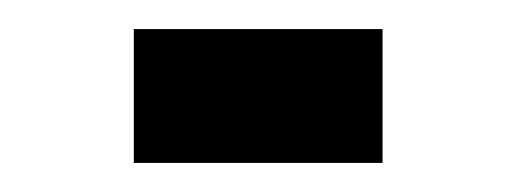

<svg xmlns="http://www.w3.org/2000/svg" viewBox="-20 -112 355 132"><path d="M72 0V-92H243V0Z"/></svg>

Font: Cairo Play Light
Style: Regular
Weight: 300
Version: Version 3.119